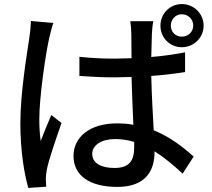

<svg xmlns="http://www.w3.org/2000/svg" viewBox="-20 -869 1040 943"><path d="M242 -756 132 -766C131 -739 128 -708 124 -683C112 -603 80 -412 80 -264C80 -128 99 -16 119 54L207 48C206 35 206 20 205 10C205 -2 207 -22 210 -36C220 -87 256 -189 282 -265L232 -304C216 -266 195 -217 180 -176C175 -213 173 -247 173 -283C173 -390 203 -598 221 -679C225 -697 235 -738 242 -756ZM819 -743C819 -774 842 -799 873 -799C904 -799 929 -775 929 -743C929 -712 904 -689 873 -689C842 -689 819 -712 819 -743ZM768 -743C768 -684 814 -637 873 -637C932 -637 980 -684 980 -743C980 -802 932 -849 873 -849C814 -849 768 -802 768 -743ZM639 -172V-145C639 -81 616 -44 542 -44C478 -44 433 -67 433 -113C433 -157 479 -186 546 -186C578 -186 609 -181 639 -172ZM733 -765H620C623 -746 625 -718 625 -701L626 -583L541 -581C482 -581 427 -584 370 -590V-496C429 -492 483 -489 541 -489L626 -491C628 -413 632 -326 635 -256C610 -261 583 -263 554 -263C420 -263 341 -195 341 -103C341 -7 420 49 556 49C695 49 739 -30 739 -122V-126C785 -97 830 -60 877 -16L931 -100C881 -145 817 -196 735 -229C731 -305 725 -396 723 -496C781 -500 837 -507 889 -515V-612C838 -602 782 -594 723 -589C724 -635 725 -678 726 -703C727 -723 729 -745 733 -765Z"/></svg>

Font: Noto Sans CJK TC Medium
Style: Regular
Weight: 500
Designer: Ryoko NISHIZUKA 西塚涼子 (kana, bopomofo & ideographs); Paul D. Hunt (Latin, Greek & Cyrillic); Sandoll Communications 산돌커뮤니
Foundry: Adobe
Version: Version 2.004;hotconv 1.0.118;makeotfexe 2.5.65603